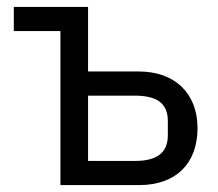

<svg xmlns="http://www.w3.org/2000/svg" viewBox="-20 -536 630 556"><path d="M155 -446V0H383C488 0 552 -61 552 -165C552 -266 486 -329 382 -329H235V-516H20V-446ZM371 -70H235V-259H371C431 -259 466 -239 466 -186V-144C466 -91 431 -70 371 -70Z"/></svg>

Font: Braiins Sans
Style: Regular
Weight: 400
Designer: Mike Abbink, Paul van der Laan, Pieter van Rosmalen, Jiri Chlebus, Lubos Buracinsky
Foundry: Bold Monday, Sudetype
Version: Version 1.000;hotconv 1.0.109;makeotfexe 2.5.65596